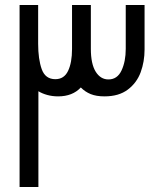

<svg xmlns="http://www.w3.org/2000/svg" viewBox="-20 -745 640 765"><path d="M58 -725H132V-570.5Q132 -509.5 146.2 -469.5Q160.5 -429.5 200.5 -429.5Q235.5 -429.5 251.2 -462.5Q267 -495.5 267 -549.5V-725H342V-550.5Q342 -490.5 361.2 -459.5Q380.5 -428.5 412 -428.5Q447.5 -428.5 464.2 -464.2Q481 -500 481 -550.5V-725H556V-548Q556 -499.5 540.5 -457.2Q525 -415 489.2 -388Q453.5 -361 396.5 -361Q363.5 -361 341 -370.2Q318.5 -379.5 302 -396.5Q269 -361 211.5 -361Q189 -361 168.8 -366.5Q148.5 -372 133 -381.5V0H58Z"/></svg>

Font: JuliaMono Light
Style: Italic
Weight: 300
Italic angle: -9°
Monospace: yes
Designer: cormullion
Foundry: corm
Version: Version 0.054; ttfautohint (v1.8.4)